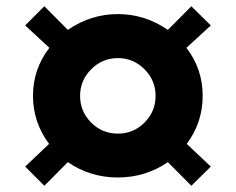

<svg xmlns="http://www.w3.org/2000/svg" viewBox="-20 -661 751 611"><path d="M588.9 -641.1 650.9 -580.1 573.2 -508.8Q625 -441.9 625 -356Q625 -271 574.2 -203.1L650.9 -130.9L588.9 -69.8L514.2 -145Q442.9 -96.2 355 -96.2Q267.1 -96.2 195.8 -145L121.1 -69.8L60.1 -130.9L136.2 -203.1Q85 -271.5 85 -356Q85 -441.4 137.2 -508.8L60.1 -580.1L121.1 -641.1L195.8 -565.9Q269 -616.2 355 -616.2Q440.9 -616.2 514.2 -565.9ZM475.1 -356Q475.1 -405.3 439.7 -440.7Q404.3 -476.1 355 -476.1Q305.7 -476.1 270.3 -440.7Q234.9 -405.3 234.9 -356Q234.9 -306.2 270 -271Q305.2 -235.8 355 -235.8Q404.8 -235.8 439.9 -271Q475.1 -306.2 475.1 -356Z"/></svg>

Font: Gully
Style: Bold
Weight: 700
Designer: jaikishan Patel
Foundry: MagicType
Version: Version 1.000;Glyphs 3.2 (3242)